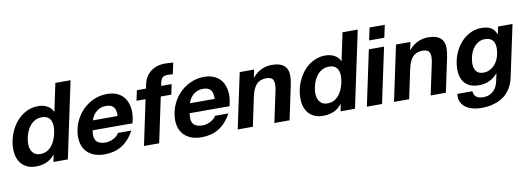

<svg xmlns="http://www.w3.org/2000/svg" viewBox="-66 -1143 4889 1768"><g transform="rotate(-10 2378.5 -259.5)"><path d="M361.3 -65.9Q327.6 -23.4 283.4 -5.1Q239.3 13.2 188 13.2Q129.4 13.2 90.6 -9.5Q51.8 -32.2 31 -70.6Q10.3 -108.9 6.6 -158.9Q2.9 -209 14.6 -263.2Q25.9 -315.4 50.5 -363.5Q75.2 -411.6 111.8 -449Q148.4 -486.3 196 -508.5Q243.7 -530.8 300.8 -530.8Q323.7 -530.8 344.7 -525.9Q365.7 -521 383.5 -511.5Q401.4 -502 415.3 -487.5Q429.2 -473.1 437 -454.1H439L494.1 -713.9H636.2L484.9 0H349.6L363.3 -65.9ZM402.8 -259.8Q409.7 -291.5 409.7 -321Q409.7 -350.6 400.4 -373.5Q391.1 -396.5 370.6 -410.2Q350.1 -423.8 315.4 -423.8Q280.8 -423.8 253.9 -409.9Q227.1 -396 207.3 -372.8Q187.5 -349.6 174.8 -320.1Q162.1 -290.5 155.3 -258.8Q148.9 -228.5 149.7 -198.7Q150.4 -168.9 160.6 -145.5Q170.9 -122.1 191.7 -107.4Q212.4 -92.8 245.1 -92.8Q280.3 -92.8 306.6 -106.9Q333 -121.1 352.1 -144.5Q371.1 -168 383.5 -198Q396 -228 402.8 -259.8Z M755.9 -224.1Q744.1 -154.8 769.5 -123.8Q794.9 -92.8 855 -92.8Q876.5 -92.8 896.7 -98.9Q917 -105 933.8 -114.5Q950.7 -124 963.1 -136Q975.6 -147.9 981.4 -160.2H1106.4Q1081.5 -113.8 1051.3 -80.8Q1021 -47.9 986.1 -27.1Q951.2 -6.3 911.4 3.4Q871.6 13.2 827.6 13.2Q766.6 13.2 721.9 -6.6Q677.2 -26.4 650.4 -62Q623.5 -97.7 616 -147.7Q608.4 -197.8 621.1 -257.8Q633.3 -315.9 663.1 -366Q692.9 -416 735.6 -452.6Q778.3 -489.3 831.5 -510Q884.8 -530.8 943.4 -530.8Q987.3 -530.8 1021.5 -519Q1055.7 -507.3 1079.8 -486.6Q1104 -465.8 1118.9 -437Q1133.8 -408.2 1139.9 -374Q1146 -339.8 1143.1 -301.8Q1140.1 -263.7 1128.9 -224.1ZM1005.9 -314Q1006.8 -341.3 1002.7 -361.8Q998.5 -382.3 988 -396Q977.5 -409.7 960 -416.7Q942.4 -423.8 916.5 -423.8Q881.8 -423.8 857.2 -412.4Q832.5 -400.9 815.7 -384Q798.8 -367.2 789.1 -348.1Q779.3 -329.1 774.9 -314Z M1201.2 -421.9 1221.7 -517.1H1306.6L1314.9 -557.1Q1322.3 -591.8 1339.1 -620.4Q1356 -648.9 1381.8 -669.9Q1407.7 -690.9 1442.6 -702.4Q1477.5 -713.9 1521 -713.9Q1540 -713.9 1558.8 -712.4Q1577.6 -710.9 1595.7 -710L1572.8 -604Q1547.9 -606.9 1521.5 -606.9Q1492.7 -606.9 1477.3 -593.5Q1461.9 -580.1 1455.1 -547.9L1448.7 -517.1H1546.9L1526.4 -421.9H1428.2L1338.9 0H1196.8L1286.1 -421.9Z M1663.1 -224.1Q1651.4 -154.8 1676.8 -123.8Q1702.1 -92.8 1762.2 -92.8Q1783.7 -92.8 1804 -98.9Q1824.2 -105 1841.1 -114.5Q1857.9 -124 1870.4 -136Q1882.8 -147.9 1888.7 -160.2H2013.7Q1988.8 -113.8 1958.5 -80.8Q1928.2 -47.9 1893.3 -27.1Q1858.4 -6.3 1818.6 3.4Q1778.8 13.2 1734.9 13.2Q1673.8 13.2 1629.2 -6.6Q1584.5 -26.4 1557.6 -62Q1530.8 -97.7 1523.2 -147.7Q1515.6 -197.8 1528.3 -257.8Q1540.5 -315.9 1570.3 -366Q1600.1 -416 1642.8 -452.6Q1685.5 -489.3 1738.8 -510Q1792 -530.8 1850.6 -530.8Q1894.5 -530.8 1928.7 -519Q1962.9 -507.3 1987.1 -486.6Q2011.2 -465.8 2026.1 -437Q2041 -408.2 2047.1 -374Q2053.2 -339.8 2050.3 -301.8Q2047.4 -263.7 2036.1 -224.1ZM1913.1 -314Q1914.1 -341.3 1909.9 -361.8Q1905.8 -382.3 1895.3 -396Q1884.8 -409.7 1867.2 -416.7Q1849.6 -423.8 1823.7 -423.8Q1789.1 -423.8 1764.4 -412.4Q1739.7 -400.9 1722.9 -384Q1706.1 -367.2 1696.3 -348.1Q1686.5 -329.1 1682.1 -314Z M2317.9 -517.1 2302.2 -444.8H2305.2Q2323.7 -467.3 2345 -483.6Q2366.2 -500 2389.2 -510.5Q2412.1 -521 2435.8 -525.9Q2459.5 -530.8 2481.9 -530.8Q2538.6 -530.8 2571.8 -515.4Q2605 -500 2620.4 -472.2Q2635.7 -444.3 2635.7 -405Q2635.7 -365.7 2625.5 -317.9L2558.1 0H2416L2478 -292Q2491.7 -356 2478.3 -387.5Q2464.8 -418.9 2414.1 -418.9Q2385.3 -418.9 2362.5 -410.6Q2339.8 -402.3 2322.5 -384.3Q2305.2 -366.2 2292.7 -338.4Q2280.3 -310.5 2272 -271L2214.8 0H2073.2L2183.1 -517.1Z M3046.4 -65.9Q3012.7 -23.4 2968.5 -5.1Q2924.3 13.2 2873 13.2Q2814.5 13.2 2775.6 -9.5Q2736.8 -32.2 2716.1 -70.6Q2695.3 -108.9 2691.7 -158.9Q2688 -209 2699.7 -263.2Q2710.9 -315.4 2735.6 -363.5Q2760.3 -411.6 2796.9 -449Q2833.5 -486.3 2881.1 -508.5Q2928.7 -530.8 2985.8 -530.8Q3008.8 -530.8 3029.8 -525.9Q3050.8 -521 3068.6 -511.5Q3086.4 -502 3100.3 -487.5Q3114.3 -473.1 3122.1 -454.1H3124L3179.2 -713.9H3321.3L3169.9 0H3034.7L3048.3 -65.9ZM3087.9 -259.8Q3094.7 -291.5 3094.7 -321Q3094.7 -350.6 3085.4 -373.5Q3076.2 -396.5 3055.7 -410.2Q3035.2 -423.8 3000.5 -423.8Q2965.8 -423.8 2939 -409.9Q2912.1 -396 2892.3 -372.8Q2872.6 -349.6 2859.9 -320.1Q2847.2 -290.5 2840.3 -258.8Q2834 -228.5 2834.7 -198.7Q2835.4 -168.9 2845.7 -145.5Q2856 -122.1 2876.7 -107.4Q2897.5 -92.8 2930.2 -92.8Q2965.3 -92.8 2991.7 -106.9Q3018.1 -121.1 3037.1 -144.5Q3056.2 -168 3068.6 -198Q3081.1 -228 3087.9 -259.8Z M3532.7 -517.1 3422.9 0H3280.8L3390.6 -517.1ZM3407.2 -597.2 3432.1 -713.9H3574.2L3549.3 -597.2Z M3779.3 -517.1 3763.7 -444.8H3766.6Q3785.2 -467.3 3806.4 -483.6Q3827.6 -500 3850.6 -510.5Q3873.5 -521 3897.2 -525.9Q3920.9 -530.8 3943.4 -530.8Q4000 -530.8 4033.2 -515.4Q4066.4 -500 4081.8 -472.2Q4097.2 -444.3 4097.2 -405Q4097.2 -365.7 4086.9 -317.9L4019.5 0H3877.4L3939.5 -292Q3953.1 -356 3939.7 -387.5Q3926.3 -418.9 3875.5 -418.9Q3846.7 -418.9 3824 -410.6Q3801.3 -402.3 3783.9 -384.3Q3766.6 -366.2 3754.2 -338.4Q3741.7 -310.5 3733.4 -271L3676.3 0H3534.7L3644.5 -517.1Z M4630.9 -33.2Q4626.5 -12.2 4617.7 12.9Q4608.9 38.1 4593.5 63.2Q4578.1 88.4 4554.9 112.3Q4531.7 136.2 4498 154.5Q4464.4 172.9 4419.2 183.8Q4374 194.8 4314.9 194.8Q4276.9 194.8 4239.5 185.3Q4202.1 175.8 4173.8 155.8Q4145.5 135.7 4130.6 104.2Q4115.7 72.8 4122.1 28.8H4262.7Q4263.7 48.8 4270.8 62.5Q4277.8 76.2 4289.8 84.5Q4301.8 92.8 4318.1 96.4Q4334.5 100.1 4353.5 100.1Q4383.8 100.1 4407.5 90.6Q4431.2 81.1 4448.7 64Q4466.3 46.9 4477.8 23.7Q4489.3 0.5 4494.6 -26.9L4509.3 -95.2H4507.3Q4491.2 -74.7 4471.2 -59.6Q4451.2 -44.4 4428.7 -34.4Q4406.2 -24.4 4382.3 -19.8Q4358.4 -15.1 4335 -15.1Q4276.4 -15.1 4239 -35.6Q4201.7 -56.2 4182.4 -91.6Q4163.1 -127 4160.6 -174.3Q4158.2 -221.7 4169.4 -274.9Q4180.2 -325.2 4204.6 -371.6Q4229 -418 4264.6 -453.4Q4300.3 -488.8 4346.2 -509.8Q4392.1 -530.8 4445.8 -530.8Q4497.6 -530.8 4531.5 -512Q4565.4 -493.2 4582.5 -448.2H4584.5L4599.1 -517.1H4733.9ZM4394 -122.1Q4424.3 -122.1 4449.7 -134Q4475.1 -146 4494.4 -165.8Q4513.7 -185.5 4526.6 -211.4Q4539.6 -237.3 4545.4 -265.1Q4552.2 -296.9 4552.2 -325.4Q4552.2 -354 4543 -376Q4533.7 -397.9 4513.2 -410.9Q4492.7 -423.8 4458 -423.8Q4428.2 -423.8 4403.8 -411.6Q4379.4 -399.4 4361.1 -379.2Q4342.8 -358.9 4330.6 -332.3Q4318.4 -305.7 4312 -276.9Q4306.2 -249 4305.9 -221.4Q4305.7 -193.8 4314.2 -171.9Q4322.8 -149.9 4342 -136Q4361.3 -122.1 4394 -122.1Z"/></g></svg>

Font: XB Khoramshahr
Style: Bold Italic
Weight: 700
Italic angle: -12°
Designer: Behnam
Foundry: Irmug
Version: Version 8.005 2009